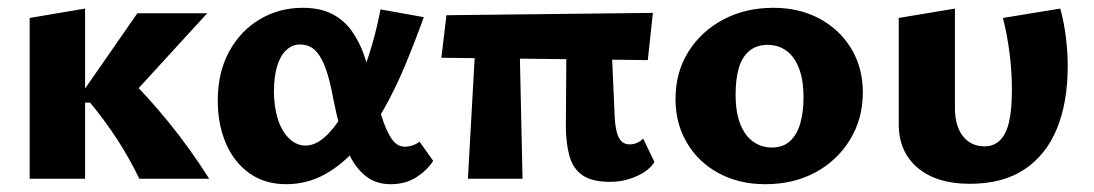

<svg xmlns="http://www.w3.org/2000/svg" viewBox="-20 -458 2803 492"><path d="M337 0Q312 -52 280.5 -100.5Q249 -149 211 -195H191V-221L332 -424H511L293 -186V-275Q356 -214 412 -145Q468 -76 516 0ZM56 0V-412L198 -436V0Z M713 14Q658 14 618.5 -14.5Q579 -43 558.5 -91.5Q538 -140 538 -200Q538 -273 567.5 -326.5Q597 -380 646.5 -409Q696 -438 755 -438Q801 -438 831.5 -422Q862 -406 881.5 -378.5Q901 -351 913 -316.5Q925 -282 934 -246Q946 -198 957.5 -161Q969 -124 983 -103Q997 -82 1018 -82Q1026 -82 1036 -85Q1046 -88 1055 -95L1090 -46Q1076 -23 1048 -4.5Q1020 14 981 14Q943 14 917 -7Q891 -28 875.5 -61Q860 -94 850.5 -132Q841 -170 834 -205Q827 -244 817 -275.5Q807 -307 791 -325.5Q775 -344 748 -344Q729 -344 713.5 -329.5Q698 -315 690 -288Q682 -261 682 -223Q682 -186 691.5 -154.5Q701 -123 720 -104Q739 -85 763 -85Q788 -85 812.5 -107Q837 -129 859 -166Q881 -203 900 -248.5Q919 -294 933 -342Q947 -390 955 -434L1066 -414Q1044 -353 1018.5 -291.5Q993 -230 962 -175.5Q931 -121 893.5 -78Q856 -35 811 -10.5Q766 14 713 14Z M1179 0 1202 -412H1310L1319 0ZM1111 -310 1124 -419 1653 -425 1640 -304ZM1430 -137 1432 -412H1544L1555 -162Q1556 -138 1560 -121.5Q1564 -105 1572 -96.5Q1580 -88 1594 -88Q1603 -88 1612.5 -92Q1622 -96 1628 -103L1657 -43Q1648 -28 1631 -17Q1614 -6 1591.5 1Q1569 8 1543 8Q1497 8 1472.5 -9Q1448 -26 1439 -59Q1430 -92 1430 -137Z M1941 14Q1874 14 1822 -14Q1770 -42 1740.5 -91.5Q1711 -141 1711 -204Q1711 -273 1744 -325.5Q1777 -378 1833.5 -408Q1890 -438 1962 -438Q2028 -438 2079.5 -410.5Q2131 -383 2161 -334Q2191 -285 2191 -221Q2191 -154 2158.5 -100.5Q2126 -47 2070 -16.5Q2014 14 1941 14ZM1958 -80Q1987 -80 2005 -97Q2023 -114 2031 -143Q2039 -172 2039 -208Q2039 -254 2027 -284Q2015 -314 1994.5 -328.5Q1974 -343 1947 -343Q1918 -343 1899.5 -327Q1881 -311 1873 -283Q1865 -255 1865 -216Q1865 -170 1877 -140Q1889 -110 1910 -95Q1931 -80 1958 -80Z M2465 13Q2380 13 2331.5 -28Q2283 -69 2283 -140V-412L2427 -436V-182Q2427 -135 2447.5 -109Q2468 -83 2503 -83Q2527 -83 2543 -99Q2559 -115 2566 -147Q2573 -179 2573 -227Q2573 -274 2567 -321.5Q2561 -369 2550 -412L2697 -436Q2707 -399 2711.5 -361.5Q2716 -324 2716 -288Q2716 -195 2688 -127.5Q2660 -60 2604.5 -23.5Q2549 13 2465 13Z"/></svg>

Font: Ysabeau ExtraBold
Style: Regular
Weight: 800
Designer: Christian Thalmann (Catharsis Fonts)
Version: Version 2.002